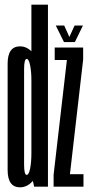

<svg xmlns="http://www.w3.org/2000/svg" viewBox="-20 -805 388 828"><path d="M127.2 0 115.4 -54V-785H186.8V0ZM66.5 2.8Q12.9 2.8 12.9 -72Q12.9 -146.8 12.9 -301Q12.9 -455.9 12.9 -530.5Q12.9 -605.1 66.5 -605.1Q98.9 -605.1 124 -574.4Q149.1 -543.8 149.1 -490.7L115.4 -458.6Q115.4 -495.9 109.9 -523.4Q104.4 -550.9 95.2 -550.9Q83.9 -550.9 83.9 -506.6Q83.9 -462.2 83.9 -301Q83.9 -139.5 83.9 -95.1Q83.9 -50.8 95.2 -50.8Q104.4 -50.8 109.9 -78.2Q115.4 -105.8 115.4 -143.9L149.1 -111Q149.1 -57.9 124 -27.5Q98.9 2.8 66.5 2.8ZM211.2 0V-51.8L268.4 -545.4L269.2 -546.2H215.9V-600H338.6V-548.2L281.8 -55.5L281.4 -53.8H340V0ZM255.9 -623.5 220.6 -694.8H256.9L279.2 -645.6L301.6 -694.8H337.6L302.8 -623.5Z"/></svg>

Font: Anybody UltraCondensed Thin
Style: Regular
Weight: 100
Width: 1
Designer: Tyler Finck
Foundry: Etcetera Type Company
Version: Version 1.110